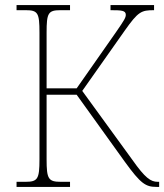

<svg xmlns="http://www.w3.org/2000/svg" viewBox="-20 -734 645 754"><path d="M45 0H255V-20H219C170 -20 163 -31 163 -108V-362H281L470 -99C533 -12 552 0 595 0H605V-20H599C572 -20 550 -35 500 -106L303 -377L470 -614C523 -689 535 -694 585 -694V-714H414V-694C457 -694 474 -693 474 -676C474 -665 469 -656 435 -607L281 -387H163V-606C163 -683 169 -694 218 -694H255V-714H45V-694H81C129 -694 135 -683 135 -606V-108C135 -31 128 -20 80 -20H45Z"/></svg>

Font: Noto Serif SemiCondensed Thin
Style: Regular
Weight: 100
Width: 4
Designer: Monotype Design Team
Foundry: Monotype Imaging Inc.
Version: Version 2.015